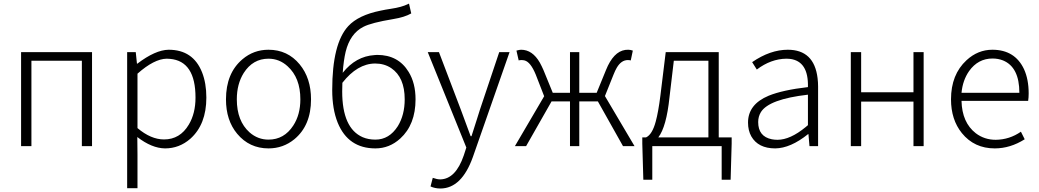

<svg xmlns="http://www.w3.org/2000/svg" viewBox="-20 -829 5895 1089"><path d="M99.6 0V-533.2H502V0H444.3V-484.4H158.2V0Z M701.2 238.3V-533.2H750L756.8 -467.8H758.8Q861.3 -545.9 936.5 -546.9Q1075.2 -546.9 1126 -418.9Q1150.4 -357.4 1150.4 -275.4Q1150.4 -123 1059.6 -42Q997.1 12.7 916 12.7Q840.8 11.7 758.8 -51.8L759.8 45.9V238.3ZM910.2 -38.1Q1001 -38.1 1050.8 -122.1Q1088.9 -185.5 1088.9 -275.4Q1088.9 -482.4 944.3 -495.1Q934.6 -496.1 925.8 -496.1Q854.5 -495.1 759.8 -411.1V-102.5Q835.9 -38.1 910.2 -38.1Z M1502.9 12.7Q1394.5 12.7 1325.2 -70.3Q1261.7 -146.5 1261.7 -265.6Q1261.7 -414.1 1355.5 -493.2Q1418.9 -546.9 1502.9 -546.9Q1611.3 -546.9 1679.7 -463.9Q1744.1 -385.7 1744.1 -265.6Q1744.1 -117.2 1649.4 -39.1Q1585.9 12.7 1502.9 12.7ZM1502.9 -37.1Q1591.8 -37.1 1643.6 -117.2Q1683.6 -178.7 1683.6 -265.6Q1683.6 -387.7 1611.3 -453.1Q1564.5 -496.1 1502.9 -496.1Q1414.1 -496.1 1362.3 -415Q1323.2 -352.5 1323.2 -265.6Q1323.2 -142.6 1395.5 -78.1Q1442.4 -37.1 1502.9 -37.1Z M2109.4 -37.1Q2187.5 -37.1 2236.3 -113.3Q2275.4 -176.8 2275.4 -265.6Q2275.4 -390.6 2199.2 -442.4Q2160.2 -468.8 2107.4 -468.8Q2006.8 -467.8 1921.9 -359.4Q1920.9 -343.8 1920.9 -310.5Q1920.9 -101.6 2037.1 -50.8Q2069.3 -37.1 2109.4 -37.1ZM2299.8 -808.6 2312.5 -752.9Q2275.4 -731.4 2210 -720.7Q2085.9 -700.2 2041 -676.8Q1965.8 -638.7 1940.4 -535.2Q1928.7 -485.4 1923.8 -416Q1998 -509.8 2104.5 -516.6Q2112.3 -517.6 2119.1 -517.6Q2239.3 -517.6 2297.9 -420.9Q2336.9 -357.4 2336.9 -265.6Q2336.9 -122.1 2250 -43Q2188.5 12.7 2109.4 12.7Q1955.1 12.7 1895.5 -132.8Q1864.3 -210 1864.3 -318.4Q1864.3 -582 1955.1 -680.7Q2012.7 -743.2 2138.7 -768.6Q2165 -774.4 2198.2 -779.3Q2257.8 -788.1 2293.9 -805.7Q2297.9 -807.6 2299.8 -808.6Z M2478.5 240.2Q2447.3 240.2 2421.9 228.5L2434.6 179.7Q2459 188.5 2477.5 188.5Q2564.5 186.5 2610.4 52.7L2625 7.8L2406.2 -533.2H2469.7L2593.8 -207Q2630.9 -105.5 2649.4 -56.6H2654.3Q2664.1 -86.9 2685.5 -154.3Q2697.3 -190.4 2702.1 -207L2811.5 -533.2H2870.1L2662.1 61.5Q2598.6 239.3 2478.5 240.2Z M3411.1 -284.2 3579.1 0H3513.7L3371.1 -253.9H3265.6V0H3212.9V-253.9H3108.4L2963.9 0H2900.4L3066.4 -283.2L3018.6 -406.2Q2989.3 -477.5 2955.1 -486.3Q2946.3 -488.3 2937.5 -488.3Q2927.7 -488.3 2921.9 -486.3L2909.2 -542Q2926.8 -546.9 2935.5 -546.9Q3000 -546.9 3042 -473.6Q3052.7 -454.1 3062.5 -431.6L3115.2 -302.7H3212.9V-533.2H3265.6V-302.7H3364.3L3417 -431.6Q3459 -536.1 3526.4 -545.9Q3535.2 -546.9 3543 -546.9Q3554.7 -546.9 3569.3 -542L3557.6 -486.3Q3549.8 -488.3 3541 -488.3Q3503.9 -488.3 3478.5 -445.3Q3468.8 -428.7 3460 -406.2Z M3801.8 -484.4 3777.3 -277.3Q3759.8 -109.4 3713.9 -49.8H3998V-484.4ZM4056.6 -49.8H4129.9V-14.6L4124 190.4H4073.2V0H3679.7V190.4H3628.9L3623 -14.6V-49.8H3644.5Q3679.7 -66.4 3699.2 -139.6Q3713.9 -193.4 3725.6 -286.1L3755.9 -533.2H4056.6Z M4377 12.7Q4280.3 12.7 4241.2 -55.7Q4222.7 -88.9 4222.7 -133.8Q4222.7 -237.3 4339.8 -286.1Q4418.9 -318.4 4562.5 -335Q4566.4 -482.4 4460 -495.1Q4450.2 -496.1 4440.4 -496.1Q4352.5 -495.1 4272.5 -434.6L4246.1 -476.6Q4348.6 -546.9 4448.2 -546.9Q4597.7 -546.9 4617.2 -385.7Q4620.1 -362.3 4620.1 -337.9V0H4571.3L4565.4 -68.4H4563.5Q4463.9 11.7 4377 12.7ZM4389.6 -36.1Q4461.9 -36.1 4549.8 -108.4Q4556.6 -114.3 4562.5 -119.1V-292Q4341.8 -266.6 4295.9 -193.4Q4280.3 -168 4280.3 -136.7Q4280.3 -54.7 4357.4 -39.1Q4373 -36.1 4389.6 -36.1Z M4805.7 0V-533.2H4864.3V-305.7H5161.1V-533.2H5218.8V0H5161.1V-252.9H4864.3V0Z M5622.1 12.7Q5505.9 12.7 5435.5 -74.2Q5374 -150.4 5374 -265.6Q5374 -406.2 5461.9 -487.3Q5526.4 -546.9 5608.4 -546.9Q5736.3 -546.9 5788.1 -436.5Q5814.5 -378.9 5814.5 -298.8Q5814.5 -275.4 5811.5 -256.8H5433.6Q5436.5 -133.8 5514.6 -73.2Q5563.5 -36.1 5627.9 -36.1Q5706.1 -37.1 5770.5 -82L5792 -39.1Q5710 12.7 5622.1 12.7ZM5433.6 -302.7H5761.7Q5761.7 -448.2 5668.9 -486.3Q5641.6 -497.1 5609.4 -497.1Q5527.3 -497.1 5476.6 -425.8Q5440.4 -374 5433.6 -302.7Z"/></svg>

Font: Taipei Sans TC Beta Light
Style: Regular
Weight: 300
Designer: JT Foundry
Foundry: JT Foundry
Version: Version 1.000